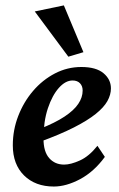

<svg xmlns="http://www.w3.org/2000/svg" viewBox="-20 -681 439 709"><path d="M178.7 7.8Q110.4 7.8 68.8 -33.2Q27.3 -74.2 27.3 -144.5Q27.3 -201.2 47.4 -252.9Q67.4 -304.7 102.1 -345.2Q136.7 -385.7 182.6 -409.7Q228.5 -433.6 280.3 -433.6Q335 -433.6 362.3 -410.6Q389.6 -387.7 389.6 -354.5Q389.6 -331.1 376.5 -307.6Q363.3 -284.2 333.5 -260.3Q303.7 -236.3 252.9 -210.4Q202.1 -184.6 127 -157.2V-205.1Q183.6 -227.5 218.3 -250.5Q252.9 -273.4 269 -297.4Q285.2 -321.3 285.2 -346.7Q285.2 -363.3 275.4 -373.5Q265.6 -383.8 248 -383.8Q221.7 -383.8 197.3 -356.4Q172.9 -329.1 156.7 -280.8Q140.6 -232.4 140.6 -168.9Q140.6 -121.1 161.6 -97.2Q182.6 -73.2 216.8 -73.2Q241.2 -73.2 274.9 -88.4Q308.6 -103.5 339.8 -142.6L367.2 -101.6Q327.1 -46.9 275.9 -19.5Q224.6 7.8 178.7 7.8ZM232.4 -471.7 108.4 -638.7 215.8 -661.1 288.1 -488.3Z"/></svg>

Font: Crimson Pro ExtraLight SemiBold
Style: Italic
Weight: 600
Italic angle: -12°
Version: Version 1.002